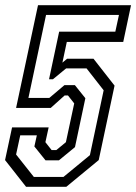

<svg xmlns="http://www.w3.org/2000/svg" viewBox="-42 -720 526 740"><path d="M58.5 0 -22.5 -103 4.5 -229H145.5L133 -172L157 -141.5H175L212 -172L244 -321.5L220 -352H207L153.5 -304H20L104.5 -700H463L433 -558.5H215.5L198.5 -478.5L216.5 -493.5H318.5L399.5 -390L338.5 -103L213.5 0ZM88.5 -38H202.5L304.5 -122L357.5 -372L291.5 -456.5H213L162 -414.5H147L186 -598H402.5L416.5 -662.5H135.5L67.5 -342.5H148L206.5 -392H246.5L287 -341.5L247 -153L185 -102H133.5L90.5 -155.5L100 -198.5H36L20 -124.5Z"/></svg>

Font: Tourney Condensed Regular
Style: Italic
Weight: 400
Width: 3
Italic angle: -12°
Designer: Tyler Finck
Foundry: Etcetera Type Co
Version: Version 1.010; ttfautohint (v1.8.3)